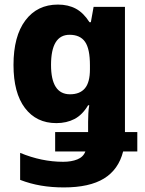

<svg xmlns="http://www.w3.org/2000/svg" viewBox="-20 -579 633 839"><path d="M233 -559Q278 -559 311.5 -541Q345 -523 371 -482H377L389 -549H526V-2H580V83H518Q498 162 434.5 201Q371 240 259 240Q206 240 159 232Q112 224 68 207V89Q162 128 256 128Q292 128 318 117.5Q344 107 353 83H221V-2H365V-47Q365 -62 366 -82.5Q367 -103 370 -119H365Q340 -77 305.5 -59Q271 -41 226 -41Q139 -41 89 -107Q39 -173 39 -295Q39 -421 91 -490Q143 -559 233 -559ZM284 -427Q203 -427 203 -295Q203 -167 286 -167Q329 -167 351 -193Q373 -219 373 -276V-294Q373 -366 351.5 -396.5Q330 -427 284 -427Z"/></svg>

Font: Noto Sans SemiCondensed ExtraBold
Style: Regular
Weight: 800
Width: 4
Designer: Monotype Design Team
Foundry: Monotype Imaging Inc.
Version: Version 2.013; ttfautohint (v1.8.4.7-5d5b)